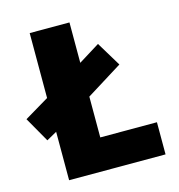

<svg xmlns="http://www.w3.org/2000/svg" viewBox="-121 -807 837 900"><g transform="rotate(-15 297.0 -357.0)"><path d="M104 0H572V-156H297V-354L472 -463L400 -582L297 -518V-714H104V-399L-15 -328L54 -207L104 -235Z"/></g></svg>

Font: Noto Sans Sinhala UI Black
Style: Regular
Weight: 900
Designer: Jelle Bosma - Monotype Design Team
Foundry: Monotype Imaging Inc.
Version: Version 2.006